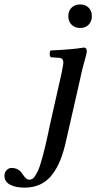

<svg xmlns="http://www.w3.org/2000/svg" viewBox="-111 -652 437 872"><path d="M243.2 -250 189.9 -16.1Q178.7 35.6 163.6 73.7Q148.4 111.8 126 141.1Q103.5 170.4 72 185.3Q40.5 200.2 0 200.2Q-39.6 200.2 -65.2 186.8Q-90.8 173.3 -90.8 147Q-90.8 130.4 -80.8 120.6Q-70.8 110.8 -59.1 110.8Q-43.9 110.8 -32.7 116.2Q-21.5 121.6 -15.1 129.6Q-8.8 137.7 -3.7 145.5Q1.5 153.3 8.1 158.7Q14.6 164.1 22.9 164.1Q30.3 164.1 36.9 159.7Q43.5 155.3 49.8 144.8Q56.2 134.3 61.5 123.3Q66.9 112.3 72.8 92.5Q78.6 72.8 83.3 56.6Q87.9 40.5 94.2 13.2Q100.6 -14.2 105 -33.9Q109.4 -53.7 116.2 -86.9L168.9 -320.8Q176.8 -360.8 176.8 -367.2Q176.8 -387.7 159.2 -389.2L119.1 -392.1Q114.7 -398.9 114.5 -407.7Q114.3 -416.5 119.1 -422.9Q219.7 -427.2 269 -436Q283.2 -436 283.2 -419.9Q283.2 -413.6 280 -401.1Q276.9 -388.7 270.3 -365.5Q263.7 -342.3 258.8 -319.8ZM199.2 -579.1Q199.2 -602.5 214.1 -617.2Q229 -631.8 252.9 -631.8Q276.9 -631.8 291.5 -617.2Q306.2 -602.5 306.2 -579.1Q306.2 -554.7 291.5 -539.8Q276.9 -524.9 252.9 -524.9Q229 -524.9 214.1 -539.8Q199.2 -554.7 199.2 -579.1Z"/></svg>

Font: Common Serif Medium
Style: Italic
Weight: 500
Italic angle: -12°
Designer: Philipp H. Poll, Khaled Hosny
Foundry: Stefan Peev, Context Ltd.
Version: Version 1.026